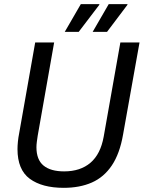

<svg xmlns="http://www.w3.org/2000/svg" viewBox="-20 -890 690 922"><path d="M286 12Q182 12 123 -31.5Q64 -75 64 -174Q64 -190 66 -210Q68 -230 72 -250L149 -686H240L161 -238Q159 -225 157 -210Q155 -195 155 -183Q155 -123 189 -95Q223 -67 288 -67Q366 -67 414.5 -108.5Q463 -150 478 -234L558 -686H650L571 -244Q555 -152 517 -95.5Q479 -39 421 -13.5Q363 12 286 12ZM425 -737 502 -870H592V-867L494 -737ZM291 -737 368 -870H457V-867L358 -737Z"/></svg>

Font: Archivo SemiCondensed
Style: Italic
Weight: 400
Width: 4
Italic angle: -10°
Designer: Hector Gatti
Foundry: Omnibus-Type
Version: Version 2.001